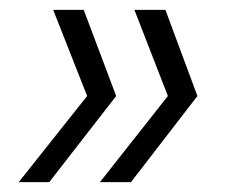

<svg xmlns="http://www.w3.org/2000/svg" viewBox="-20 -445 465 390"><path d="M183 -75 321 -250 253 -425H316L381 -250L246 -75ZM18 -75 157 -250 88 -425H150L216 -250L80 -75Z"/></svg>

Font: Albert Sans Light
Style: Italic
Weight: 300
Italic angle: -11.25°
Designer: Andreas Rasmussen
Foundry: a.Foundry
Version: Version 1.025